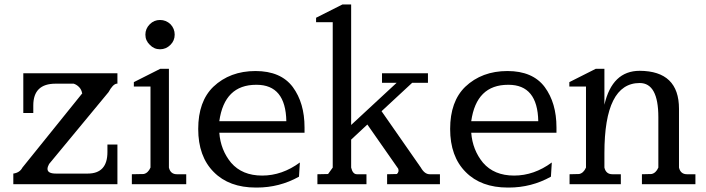

<svg xmlns="http://www.w3.org/2000/svg" viewBox="-20 -830 3179 865"><path d="M469 -415Q488 -450 505 -453H509V-500H85V-321H130V-355Q130 -453 230 -453H312Q325 -449 336 -438Q347 -427 350 -410H351L81 -75Q69 -52 40 -48V0H509V-179H464V-145Q464 -48 375 -48H232Q194 -48 194 -69Q194 -78 201 -91Z M741 -520H702L583 -460V-440H658V-75Q647 -50 627 -46L574 -45V0H819V-45H777Q748 -45 741 -75ZM635 -674Q635 -647 655 -628Q674 -608 701 -608Q728 -608 748 -628Q767 -647 767 -674Q767 -701 748 -721Q728 -740 701 -740Q674 -740 655 -721Q635 -701 635 -674Z M968 -284Q991 -448 1134 -448H1136Q1267 -448 1270 -284ZM1331 -98Q1251 -39 1161 -39Q1071 -39 1021 -97Q974 -154 968 -232H1352V-256Q1352 -366 1299 -438Q1245 -510 1131 -510Q1016 -510 941 -439Q873 -373 873 -249Q873 -125 943 -55Q1012 15 1133 15Q1135 15 1137 15Q1239 15 1327 -34Z M1562 -201 1635 -269 1774 -70Q1779 -56 1768 -46L1724 -45V0H1962V-45H1916Q1893 -45 1876 -75L1699 -329L1837 -457H1908V-500H1701V-457H1767L1562 -267V-810H1523L1404 -750V-730H1479V-75Q1461 -50 1458 -46L1410 -45V0H1631V-45H1588Q1569 -45 1562 -75Z M2103 -284Q2126 -448 2269 -448H2271Q2402 -448 2405 -284ZM2466 -98Q2386 -39 2296 -39Q2206 -39 2156 -97Q2109 -154 2103 -232H2487V-256Q2487 -366 2434 -438Q2380 -510 2266 -510Q2151 -510 2076 -439Q2008 -373 2008 -249Q2008 -125 2078 -55Q2147 15 2268 15Q2270 15 2272 15Q2374 15 2462 -34Z M2703 -520H2664L2545 -460V-440H2620V-75Q2609 -50 2589 -46L2546 -45V0H2777V-45H2739Q2710 -45 2703 -75V-140Q2703 -456 2862 -456Q2946 -456 2946 -302V-75Q2935 -50 2915 -46L2872 -45V0H3113V-45H3075Q3046 -45 3039 -75V-340Q3039 -510 2862 -511Q2738 -511 2703 -358Z"/></svg>

Font: Sawarabi Mincho
Style: Regular
Weight: 400
Version: Version 1.082; ttfautohint (v1.8.4.7-5d5b)